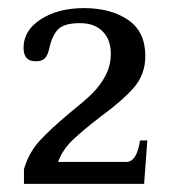

<svg xmlns="http://www.w3.org/2000/svg" viewBox="-20 -728 427 473"><path d="M39 -311Q51 -352 77.5 -381Q104 -410 152 -450Q187 -478 206.5 -497Q226 -516 239.5 -541Q253 -566 253 -596Q253 -630 233 -650.5Q213 -671 177 -671Q136 -671 121.5 -654Q107 -637 101 -607Q98 -593 91 -585Q84 -577 68 -577Q38 -577 38 -610Q38 -653 80.5 -680.5Q123 -708 187 -708Q253 -708 295.5 -679Q338 -650 338 -590Q338 -545 310 -512.5Q282 -480 227 -440Q183 -406 158.5 -382.5Q134 -359 123 -329H291Q317 -329 325 -382H343L335 -275H39Z"/></svg>

Font: TavirajRegular
Style: Regular
Weight: 400
Designer: Katatrad Team
Foundry: CadsonDemak
Version: Version 1.000